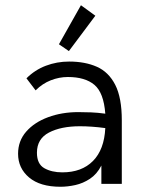

<svg xmlns="http://www.w3.org/2000/svg" viewBox="-20 -702 540 733"><path d="M211 11Q133 11 91 -24.5Q49 -60 49 -115Q49 -164 80 -199.5Q111 -235 163.5 -254.5Q216 -274 279 -274Q302 -274 327.5 -273Q353 -272 382 -268Q376 -348 340.5 -378Q305 -408 239 -408Q206 -408 174 -395.5Q142 -383 116 -357L81 -403Q113 -435 155 -451Q197 -467 244 -467Q305 -467 350 -447Q395 -427 420 -378Q445 -329 445 -243V0H367V-70Q350 -37 323.5 -19.5Q297 -2 267.5 4.5Q238 11 211 11ZM121 -119Q121 -76 149 -60Q177 -44 218 -44Q292 -44 335 -87.5Q378 -131 382 -213Q330 -220 285 -220Q213 -220 167 -196Q121 -172 121 -119ZM243 -507 205 -533 289 -682 344 -642Z"/></svg>

Font: Inconsolata Nerd Font Mono
Style: Regular
Weight: 400
Monospace: yes
Designer: Raph Levien, Cyreal, Brenton Simpson
Foundry: Raph Levien, Cyreal, Google
Version: Version 3.000; ttfautohint (v1.8.3);Nerd Fonts 3.0.2